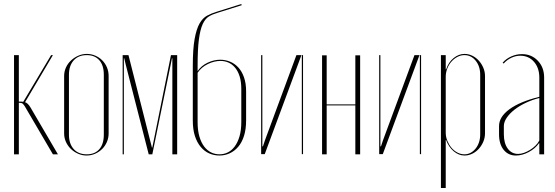

<svg xmlns="http://www.w3.org/2000/svg" viewBox="-20 -770 2770 958"><path d="M104 -239Q99 -247 94 -252Q89 -257 78 -257H74V0H50V-495H74V-263H87Q93 -263 96 -262L235 -495H244L105 -260Q119 -256 132 -234L269 0H244Z M413 -501Q435 -501 455 -492.5Q475 -484 490 -469Q505 -454 513.5 -434Q522 -414 522 -391V-104Q522 -82 513.5 -62Q505 -42 490 -27Q475 -12 455 -3Q435 6 412 6Q390 6 369.5 -3Q349 -12 333.5 -27Q318 -42 309 -62Q300 -82 300 -104V-391Q300 -413 309 -433Q318 -453 334 -468Q350 -483 370.5 -492Q391 -501 413 -501ZM413 -495Q371 -495 347.5 -468.5Q324 -442 324 -397V-98Q324 -53 347.5 -26.5Q371 0 413 0Q453 0 475.5 -25.5Q498 -51 498 -98V-397Q498 -444 475.5 -469.5Q453 -495 413 -495Z M864 0H840V-479H838L740 0H722L607 -449L600 -479H598V0H592V-495H621L738 -34H740L833 -495H864Z M942 -169V-441Q942 -525 951 -575Q960 -625 975.5 -652.5Q991 -680 1013.5 -692Q1036 -704 1063 -712L1184 -750L1186 -744L1065 -706Q1041 -699 1022.5 -688Q1004 -677 991.5 -650Q979 -623 972.5 -574Q966 -525 966 -441V-415Q984 -442 1015.5 -457Q1047 -472 1079 -472Q1104 -472 1127.5 -462.5Q1151 -453 1169 -433.5Q1187 -414 1197.5 -384Q1208 -354 1208 -314V-170Q1208 -125 1197.5 -92Q1187 -59 1168.5 -37.5Q1150 -16 1126 -5Q1102 6 1075 6Q1048 6 1024 -4.5Q1000 -15 981.5 -37Q963 -59 952.5 -91.5Q942 -124 942 -169ZM966 -407V-160Q966 -119 975 -88.5Q984 -58 999 -38.5Q1014 -19 1033.5 -9.5Q1053 0 1075 0Q1097 0 1116.5 -9.5Q1136 -19 1151 -39Q1166 -59 1175 -89.5Q1184 -120 1184 -161V-326Q1184 -363 1175.5 -389.5Q1167 -416 1152.5 -433Q1138 -450 1119.5 -458Q1101 -466 1080 -466Q1049 -466 1017 -450.5Q985 -435 966 -407Z M1484 -495 1301 -1H1283V-495H1289V-40H1292L1302 -70L1459 -495ZM1486 -495H1492V-1H1486Z M1610 -494V-249H1753V-494H1777V0H1753V-244H1610V0H1587V-494Z M2073 -495 1890 -1H1872V-495H1878V-40H1881L1891 -70L2048 -495ZM2075 -495H2081V-1H2075Z M2180 -495H2204V-424H2206Q2218 -460 2243.5 -480.5Q2269 -501 2298 -501Q2318 -501 2336.5 -492Q2355 -483 2369 -467.5Q2383 -452 2391.5 -432Q2400 -412 2400 -391V-105Q2400 -83 2391.5 -63Q2383 -43 2369 -27.5Q2355 -12 2336.5 -3Q2318 6 2298 6Q2269 6 2244 -15Q2219 -36 2206 -71H2204V168H2180ZM2204 -108Q2204 -87 2212 -67.5Q2220 -48 2232.5 -33Q2245 -18 2262 -9Q2279 0 2297 0Q2314 0 2328 -7.5Q2342 -15 2353 -28.5Q2364 -42 2370 -60Q2376 -78 2376 -99V-397Q2376 -439 2353.5 -467Q2331 -495 2297 -495Q2279 -495 2262 -486Q2245 -477 2232 -462Q2219 -447 2211.5 -427.5Q2204 -408 2204 -387Z M2470 -141Q2470 -187 2522 -225Q2574 -263 2671 -287V-383Q2671 -431 2644.5 -461.5Q2618 -492 2576 -492Q2553 -492 2531 -481.5Q2509 -471 2493 -453L2488 -457Q2505 -477 2531 -488.5Q2557 -500 2584 -500Q2632 -500 2663.5 -467Q2695 -434 2695 -383V0H2671V-55H2669Q2651 -29 2618.5 -11.5Q2586 6 2554 6Q2516 6 2493 -22.5Q2470 -51 2470 -100ZM2565 -2Q2579 -2 2594.5 -7.5Q2610 -13 2624.5 -22Q2639 -31 2651.5 -43Q2664 -55 2671 -69V-281Q2635 -272 2602.5 -256.5Q2570 -241 2546 -222Q2522 -203 2508 -182Q2494 -161 2494 -141V-100Q2494 -55 2513.5 -28.5Q2533 -2 2565 -2Z"/></svg>

Font: Moniqa Thin Display
Style: Regular
Weight: 100
Designer: Rajesh Rajput
Foundry: Rajesh Rajput
Version: Version 1.000